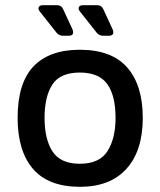

<svg xmlns="http://www.w3.org/2000/svg" viewBox="-20 -706 618 741"><path d="M289 15Q167 15 107.5 -54Q48 -123 48 -251Q48 -386 109.5 -450Q171 -514 288 -514Q411 -514 471 -445.5Q531 -377 531 -251Q531 -124 468 -54.5Q405 15 289 15ZM288 -74Q364 -74 395 -123Q426 -172 426 -251Q426 -337 394 -381.5Q362 -426 288 -426Q212 -426 182 -379.5Q152 -333 152 -251Q152 -168 183 -121Q214 -74 288 -74ZM223 -568Q208 -568 198 -580L134 -661Q126 -671 129.5 -678.5Q133 -686 146 -686H200Q217 -686 224 -670L260 -592Q269 -568 244 -568ZM378 -568Q363 -568 353 -580L289 -661Q281 -671 284.5 -678.5Q288 -686 301 -686H355Q372 -686 379 -670L415 -592Q424 -568 399 -568Z"/></svg>

Font: Pitagon Sans Medium
Style: Regular
Weight: 500
Designer: Travis Tran
Foundry: Pitagon
Version: Version 1.001; ttfautohint (v1.8.4.7-5d5b);gftools[0.9.26]